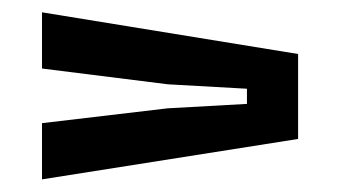

<svg xmlns="http://www.w3.org/2000/svg" viewBox="-20 -528 538 304"><path d="M46.5 -244V-333L245.5 -356.5L371 -363.5V-387.5L246 -394.5L46.5 -419.5V-508.5L452 -442.5V-308Z"/></svg>

Font: Big Shoulders Stencil Display
Style: Bold
Weight: 700
Designer: Patric King
Foundry: XO Type Co
Version: Version 1.000